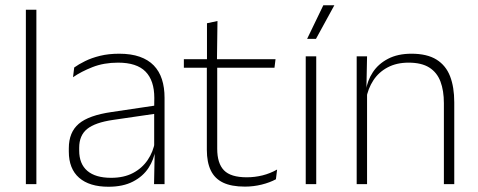

<svg xmlns="http://www.w3.org/2000/svg" viewBox="-20 -701 1818 731"><path d="M118.5 0H78.5V-664H118.5Z M606.5 0H566.5L569 -125L567 -131.5V-290L567.5 -328Q567.5 -394.5 534 -428.5Q500.5 -462.5 429.5 -462.5Q375.5 -462.5 332.2 -445.5Q289 -428.5 258 -407L262.5 -444Q279 -456 303.8 -468.2Q328.5 -480.5 361 -488.5Q393.5 -496.5 434 -496.5Q479 -496.5 511.8 -485Q544.5 -473.5 565.5 -451.8Q586.5 -430 596.5 -399Q606.5 -368 606.5 -328.5ZM393 10Q320.5 10 281.2 -24.2Q242 -58.5 242 -124V-136.5Q242 -197.5 280 -229.8Q318 -262 405 -274.5L576.5 -300L578.5 -269L410.5 -244.5Q342 -234.5 311.8 -210Q281.5 -185.5 281.5 -138.5V-128Q281.5 -77 312.5 -50.5Q343.5 -24 403 -24Q451.5 -24 486.2 -42.2Q521 -60.5 542.2 -91.8Q563.5 -123 570 -162L580.5 -131H571.5Q566.5 -94 545.5 -61.8Q524.5 -29.5 486.5 -9.8Q448.5 10 393 10Z M912.5 9.5Q861 9.5 829.2 -5.8Q797.5 -21 782.5 -52.2Q767.5 -83.5 767.5 -130.5V-459H807V-134.5Q807 -79 832.8 -52.5Q858.5 -26 919.5 -26Q950 -26 979.2 -33.2Q1008.5 -40.5 1035 -55.5L1030.5 -18.5Q1007.5 -6 976.2 1.8Q945 9.5 912.5 9.5ZM1025 -443H680V-475.5H1029ZM806 -469.5H768V-612.5L808 -621Z M1184 0H1144V-486.5H1184ZM1149.5 -553.5 1211 -681H1253L1183 -553H1149.5Z M1709.5 0H1670V-308Q1670 -356 1657 -390.5Q1644 -425 1614.5 -443.8Q1585 -462.5 1535.5 -462.5Q1490 -462.5 1456 -444.5Q1422 -426.5 1401.5 -395.2Q1381 -364 1374 -324L1363 -356H1373Q1378.5 -394 1399.5 -426Q1420.5 -458 1457.5 -477.2Q1494.5 -496.5 1546.5 -496.5Q1606 -496.5 1641.8 -474.2Q1677.5 -452 1693.5 -410.8Q1709.5 -369.5 1709.5 -311.5ZM1377.5 0H1338V-486.5H1377.5L1375 -362.5L1377.5 -361Z"/></svg>

Font: Anek Malayalam Medium ExtraLight
Style: Regular
Weight: 250
Version: Version 1.003